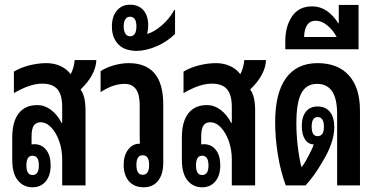

<svg xmlns="http://www.w3.org/2000/svg" viewBox="-20 -787 1595 815"><path d="M118 8Q80 8 56 -21Q32 -50 32 -109V-203Q32 -271 59.5 -306Q87 -341 139 -341Q169 -341 196 -321Q223 -301 241 -266H244V-333Q244 -385 223.5 -408.5Q203 -432 159 -432Q135 -432 106.5 -423Q78 -414 39 -392V-483Q69 -501 106 -510Q143 -519 177 -519Q210 -519 237 -506.5Q264 -494 280 -472Q294 -498 297 -532H389Q387 -470 322 -407Q343 -380 343 -318V0H244V-112Q244 -151 231.5 -187Q219 -223 198 -245.5Q177 -268 152 -268Q133 -268 123.5 -254Q114 -240 114 -208V-174Q119 -175 125 -175Q157 -175 176 -151Q195 -127 195 -85Q195 -42 174 -17Q153 8 118 8ZM118 -44Q145 -44 145 -85Q145 -126 118 -126Q92 -126 92 -85Q92 -44 118 -44Z M590 8Q550 8 527.5 -17.5Q505 -43 505 -88Q505 -127 524 -152Q543 -177 572 -177H574Q573 -190 573 -215V-341Q573 -431 509 -431Q460 -431 407 -396V-485Q434 -502 466 -510.5Q498 -519 526 -519Q673 -519 673 -344V-97Q673 -47 651 -19.5Q629 8 590 8ZM586 -45Q613 -45 613 -87Q613 -128 586 -128Q559 -128 559 -87Q559 -45 586 -45Z M559 -571Q537 -571 517 -577.5Q497 -584 483 -598Q470 -611 462.5 -630Q455 -649 455 -674Q455 -717 476 -742Q497 -767 532 -767Q568 -767 588.5 -744Q609 -721 609 -680Q609 -658 604 -643Q633 -650 666.5 -679Q700 -708 720 -745H723V-643Q690 -610 644.5 -590.5Q599 -571 559 -571ZM532 -633Q559 -633 559 -675Q559 -716 532 -716Q519 -716 512 -705Q505 -694 505 -675Q505 -656 512 -644.5Q519 -633 532 -633Z M838 8Q800 8 776 -21Q752 -50 752 -109V-203Q752 -271 779.5 -306Q807 -341 859 -341Q889 -341 916 -321Q943 -301 961 -266H964V-333Q964 -385 943.5 -408.5Q923 -432 879 -432Q855 -432 826.5 -423Q798 -414 759 -392V-483Q789 -501 826 -510Q863 -519 897 -519Q930 -519 957 -506.5Q984 -494 1000 -472Q1014 -498 1017 -532H1109Q1107 -470 1042 -407Q1063 -380 1063 -318V0H964V-112Q964 -151 951.5 -187Q939 -223 918 -245.5Q897 -268 872 -268Q853 -268 843.5 -254Q834 -240 834 -208V-174Q839 -175 845 -175Q877 -175 896 -151Q915 -127 915 -85Q915 -42 894 -17Q873 8 838 8ZM838 -44Q865 -44 865 -85Q865 -126 838 -126Q812 -126 812 -85Q812 -44 838 -44Z M1193 0Q1171 -59 1159.5 -130Q1148 -201 1148 -269Q1148 -392 1194 -455.5Q1240 -519 1328 -519Q1414 -519 1461 -467Q1508 -415 1508 -318V0H1411V-304Q1411 -431 1326 -431Q1280 -431 1259 -391Q1238 -351 1238 -264Q1238 -217 1243.5 -169Q1249 -121 1259 -79H1261Q1270 -90 1277.5 -103Q1285 -116 1293 -132Q1304 -152 1312 -174Q1289 -174 1275 -195Q1261 -216 1261 -252Q1261 -291 1278.5 -313Q1296 -335 1328 -335Q1362 -335 1380.5 -312Q1399 -289 1399 -246Q1399 -215 1386 -177Q1373 -139 1348 -99Q1332 -71 1315 -47Q1298 -23 1277 0ZM1328 -209Q1355 -209 1355 -249Q1355 -290 1328 -290Q1303 -290 1303 -249Q1303 -209 1328 -209Z M1191 -578V-611Q1191 -676 1220 -718Q1249 -760 1305 -760Q1339 -760 1367 -741Q1395 -722 1416 -688H1418V-766H1502V-578ZM1271 -630H1409Q1394 -659 1369.5 -679Q1345 -699 1321 -699Q1295 -699 1283 -679.5Q1271 -660 1271 -630Z"/></svg>

Font: Noto Sans Thai Looped UI Condensed Medium
Style: Regular
Weight: 500
Width: 3
Designer: Cadson Demak Team
Foundry: Cadson Demak Co., Ltd.
Version: Version 1.000